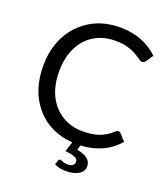

<svg xmlns="http://www.w3.org/2000/svg" viewBox="-160 -837 988 1128"><g transform="rotate(20 334.0 -272.5)"><path d="M384 178.5Q343 178.5 311 162.5L319.5 135Q323 126.5 331 126.5Q335.5 126.5 341.5 129.5Q347 132.5 356 135.2Q365 138 379.5 138Q401.5 138 411.8 129.2Q422 120.5 422 108Q422 89 401.5 80.8Q381 72.5 341.5 68.5L362 7Q217 -4.5 132.5 -103.5Q47.5 -203 47.5 -358.5Q47.5 -434 68.5 -495.2Q89.5 -556.5 127 -602.5Q164.5 -648.5 215 -678Q294 -724.5 398 -724.5Q540.5 -724.5 636 -634L604.5 -589Q601.5 -584 596.8 -581Q592 -578 583.5 -578Q578 -578 571.5 -581.8Q565 -585.5 556 -592Q543 -601.5 522.5 -612.8Q502 -624 471.5 -632.5Q441 -641 397.5 -641Q322.5 -641 266 -607Q209.5 -573 178 -509.5Q146.5 -446 146.5 -358.5Q146.5 -296.5 162 -248Q177.5 -199.5 205 -164.8Q232.5 -130 268.5 -108.5Q325 -75 394.5 -75Q456.5 -75 499.2 -90.5Q542 -106 578 -140Q585.5 -148 594.5 -148Q603 -148 609 -141.5L647 -100Q562 -0.5 413 7.5L404.5 37.5Q492.5 53.5 492.5 109Q492.5 142.5 461.2 160.5Q430 178.5 384 178.5Z"/></g></svg>

Font: Verano Sans
Style: Regular
Weight: 400
Designer: Lukasz Dziedzic with Adam Twardoch and Botio Nikoltchev
Foundry: tyPoland Lukasz Dziedzic
Version: Version 3.001;December 28, 2019;FontCreator 12.0.0.2547 64-b